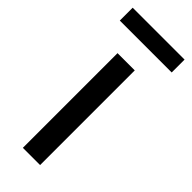

<svg xmlns="http://www.w3.org/2000/svg" viewBox="-248 -689 717 717"><g transform="rotate(45 111.0 -330.0)"><path d="M54 -500V0H145V-500ZM-26 -592H248V-660H-26Z"/></g></svg>

Font: LT Wave Alt
Style: Regular
Weight: 400
Designer: Daniel Lyons
Version: Version 2.5 (Glyphs App)